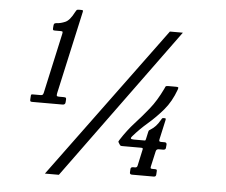

<svg xmlns="http://www.w3.org/2000/svg" viewBox="-55 -852 1111 945"><g transform="rotate(5 500.0 -379.0)"><path d="M97 -328.5 98 -343.5Q98 -350.5 100.2 -351.8Q102.5 -353 109.5 -353H144Q152.5 -353 155.5 -355.5Q158.5 -358 160.5 -366.5L225.5 -661.5Q227.5 -670 226.2 -672.8Q225 -675.5 217 -675.5H188.5Q182 -675.5 179.8 -677.2Q177.5 -679 178 -686L179 -699Q179.5 -707.5 183.5 -710Q187.5 -712.5 196 -713Q213 -713.5 235.5 -723Q258 -732.5 279.5 -775Q282.5 -780.5 285.2 -784.2Q288 -788 296 -788H307Q313 -788 315.8 -786.8Q318.5 -785.5 317 -779.5L226 -369Q224 -358 226 -355.5Q228 -353 239 -353H258Q264.5 -353 268.5 -351.8Q272.5 -350.5 272.5 -344L271.5 -329Q271 -316 257.5 -316H108Q100.5 -316 98.5 -318.2Q96.5 -320.5 97 -328.5ZM752.5 -720H816.5L269.5 30H200.5ZM748 -30.5 747 -13Q746.5 -2 735.5 -2H628Q616.5 -2 617 -12.5L618 -29Q618.5 -39 630 -39H640Q649.5 -39 651.5 -48L668.5 -126Q670.5 -133.5 669.2 -135.8Q668 -138 660.5 -138H570Q562.5 -138 560.2 -139Q558 -140 555.5 -143.5L549.5 -153Q546.5 -157 547.5 -159.8Q548.5 -162.5 552.5 -168.5Q584.5 -218 619.2 -255.8Q654 -293.5 687.2 -335Q720.5 -376.5 749 -436Q752.5 -443 754.2 -447.5Q756 -452 766 -452H805.5Q815 -452 817 -450Q819 -448 816 -439Q794 -378 758.5 -336.5Q723 -295 684 -261.5Q645 -228 612.5 -190.5Q606 -183.5 607.2 -179.2Q608.5 -175 621.5 -175H673Q678.5 -175 679.5 -176.8Q680.5 -178.5 681.5 -183.5L689 -217.5Q690.5 -225.5 693 -227Q695.5 -228.5 700.5 -232Q713.5 -240 724.5 -251.8Q735.5 -263.5 747 -283.5Q749.5 -287.5 751 -290.2Q752.5 -293 758.5 -293H762.5Q768.5 -293 769.2 -291.2Q770 -289.5 769 -283.5L748 -189Q746 -180.5 747.8 -177.8Q749.5 -175 757.5 -175H774.5Q784.5 -175 784.5 -164.5L783 -148Q782.5 -138 769.5 -138H748Q736.5 -138 734 -126L717 -50.5Q715.5 -43.5 717.2 -41.2Q719 -39 726.5 -39H736.5Q742.5 -39 745.5 -37.8Q748.5 -36.5 748 -30.5Z"/></g></svg>

Font: Besley* Condensed Medium
Style: Italic
Weight: 500
Width: 3
Italic angle: -13°
Designer: Owen Earl
Foundry: indestructible type*
Version: Version 3.000; ttfautohint (v1.8.3)